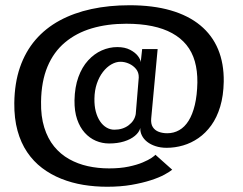

<svg xmlns="http://www.w3.org/2000/svg" viewBox="-20 -699 925 732"><path d="M388.5 13Q439.5 13 481.2 5.8Q523 -1.5 554.8 -11.8Q586.5 -22 607 -33.2Q627.5 -44.5 636.5 -52L572.5 -109Q570 -105.5 558 -97.2Q546 -89 524.2 -79.8Q502.5 -70.5 470.5 -63.8Q438.5 -57 396 -57Q353.5 -57 315 -65.5Q276.5 -74 243.5 -92.5Q210.5 -111 186.2 -140.8Q162 -170.5 148.8 -212.8Q135.5 -255 136.5 -311Q137.5 -388.5 161 -444.8Q184.5 -501 227.8 -537.2Q271 -573.5 330.2 -591Q389.5 -608.5 461.5 -608.5Q516 -608.5 559.8 -599.5Q603.5 -590.5 636.2 -572.5Q669 -554.5 690.8 -527.8Q712.5 -501 722.8 -465Q733 -429 732.5 -384.5Q731.5 -335.5 722.8 -299Q714 -262.5 699 -238.5Q684 -214.5 663.2 -202.8Q642.5 -191 617.5 -191Q600 -191 585.2 -196.5Q570.5 -202 562.5 -214.5Q554.5 -227 556.5 -248L581 -512H522L516.5 -462Q516 -472 505.8 -485.5Q495.5 -499 475.8 -509.2Q456 -519.5 427 -519.5Q397 -519.5 368 -506.8Q339 -494 315.8 -468.5Q292.5 -443 278.8 -405Q265 -367 264 -316.5Q263.5 -275 274 -244.2Q284.5 -213.5 303 -193Q321.5 -172.5 345.5 -162.2Q369.5 -152 396 -152Q428 -152 453 -159.8Q478 -167.5 494.2 -181Q510.5 -194.5 515 -211Q514 -196.5 520.8 -182.8Q527.5 -169 540.8 -158.5Q554 -148 573 -141.8Q592 -135.5 615.5 -135.5Q647 -135.5 678 -144.5Q709 -153.5 736.5 -172.5Q764 -191.5 785.5 -221.2Q807 -251 819.5 -292.5Q832 -334 833 -387.5Q834 -457 811.5 -511Q789 -565 743.5 -602.5Q698 -640 630.5 -659.5Q563 -679 474 -679Q395.5 -679 328.5 -664.5Q261.5 -650 207.5 -620.8Q153.5 -591.5 115.2 -547Q77 -502.5 56.2 -442.5Q35.5 -382.5 34.5 -306Q34 -247 46.8 -200.8Q59.5 -154.5 83.5 -119Q107.5 -83.5 140.5 -58.5Q173.5 -33.5 213.5 -17.5Q253.5 -1.5 297.8 5.8Q342 13 388.5 13ZM416 -204.5Q400 -204.5 386 -212.8Q372 -221 361.5 -236.5Q351 -252 345.2 -273.8Q339.5 -295.5 340 -323Q340.5 -354.5 349.2 -380.2Q358 -406 372.5 -424.8Q387 -443.5 404.5 -453.5Q422 -463.5 439 -463.5Q456 -463.5 472 -456.2Q488 -449 498.8 -435.8Q509.5 -422.5 509 -403.5L497.5 -264Q493 -238.5 470.5 -221.5Q448 -204.5 416 -204.5Z"/></svg>

Font: Anybody UltraCondensed Thin Medium
Style: Regular
Weight: 500
Version: Version 1.111